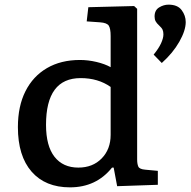

<svg xmlns="http://www.w3.org/2000/svg" viewBox="-20 -792 821 826"><path d="M281 14Q175 14 116 -53.5Q57 -121 57 -245Q57 -335 89.5 -399.5Q122 -464 182 -499Q242 -534 324 -534Q359 -534 395 -525.5Q431 -517 456 -503V-637Q456 -669 448 -681.5Q440 -694 410 -696L353 -700L360 -761L557 -766L570 -754V-106Q570 -87 575 -75.5Q580 -64 605 -62L659 -57V3L484 9L469 -71H462Q394 14 281 14ZM317 -71Q379 -71 417.5 -110.5Q456 -150 456 -212V-418Q402 -456 327 -456Q178 -456 178 -255Q178 -164 214.5 -117.5Q251 -71 317 -71ZM676 -521 641 -557Q663 -584 673 -606Q683 -628 683 -644Q683 -656 679.5 -664Q676 -672 664 -683Q654 -692 649.5 -700.5Q645 -709 645 -721Q645 -748 664.5 -760Q684 -772 705 -772Q744 -772 761.5 -748.5Q779 -725 779 -697Q779 -661 751.5 -612.5Q724 -564 676 -521Z"/></svg>

Font: Literata 7pt Medium
Style: Regular
Weight: 500
Designer: Latin by Veronika Burian and Jose Scaglione. Greek by Irene Vlachou. Cyrillic by Vera Evstafieva.
Foundry: TypeTogether
Version: Version 3.002